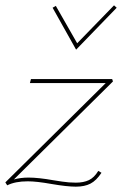

<svg xmlns="http://www.w3.org/2000/svg" viewBox="-21 -689 457 719"><path d="M347 -49 359 -42Q340 -13 318 -1.5Q296 10 263 10Q230 10 172 0Q116 -10 83 -10Q36 -10 6 5L-1 -6L375 -378H91L95 -393H399L402 -384L31 -17Q56 -24 86 -24Q123 -24 179 -14Q186 -13 211.5 -9Q237 -5 263 -5Q292 -5 312 -14.5Q332 -24 347 -49ZM176 -660 188 -667 268 -527 406 -669 416 -660 264 -503Z"/></svg>

Font: Ysabeau Thin
Style: Italic
Weight: 200
Italic angle: -12°
Designer: Christian Thalmann (Catharsis Fonts)
Version: Version 0.003